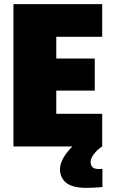

<svg xmlns="http://www.w3.org/2000/svg" viewBox="-20 -708 555 928"><path d="M475 108V196Q435 200 399 200Q329 200 299.5 175Q270 150 270 110Q270 84 286.5 55Q303 26 330 0H45V-688H474V-530H252V-425H438V-270H252V-158H474V0Q454 12 436 34Q418 56 418 75Q418 91 427 100Q436 109 460 109Z"/></svg>

Font: Saira Semi Condensed Black
Style: Regular
Weight: 900
Width: 4
Designer: Hector Gatti with collaboration of the Omnibus-Type team
Foundry: Omnibus-Type
Version: Version 1.001; ttfautohint (v1.8)